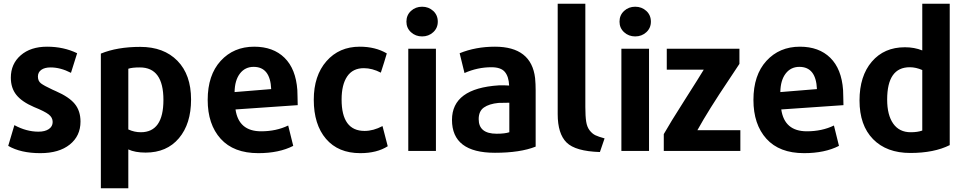

<svg xmlns="http://www.w3.org/2000/svg" viewBox="-20 -800 5180 1028"><path d="M411 -149Q411 -72 353.5 -26Q296 20 196 20Q91 20 24 -19L57 -130Q121 -95 186 -95Q221 -95 241.5 -109Q262 -123 262 -147Q262 -171 240.5 -187.5Q219 -204 162 -227Q97 -255 67.5 -292Q38 -329 38 -384Q38 -458 91 -504Q144 -550 232 -550Q321 -550 393 -515L360 -410Q304 -439 251 -439Q219 -439 201 -426Q183 -413 183 -390Q183 -366 199.5 -353.5Q216 -341 261 -320Q273 -315 279 -312Q350 -281 380.5 -243.5Q411 -206 411 -149Z M1003 -267Q1003 -137 938 -60Q873 17 760 17Q703 17 667 0V208H520V-513Q608 -549 731 -549Q857 -549 930 -474.5Q1003 -400 1003 -267ZM855 -265Q855 -439 729 -439Q687 -439 667 -432V-107Q699 -92 734 -92Q855 -92 855 -265Z M1574 -237 1241 -214Q1258 -97 1378 -97Q1459 -97 1523 -128L1550 -19Q1474 20 1363 20Q1231 20 1161.5 -57Q1092 -134 1092 -265Q1092 -398 1161.5 -474Q1231 -550 1341 -550Q1443 -550 1503.5 -490.5Q1564 -431 1572 -318Q1572 -309 1573 -283Q1574 -257 1574 -237ZM1432 -323Q1427 -442 1338 -442Q1292 -442 1264.5 -406Q1237 -370 1236 -307Z M2056 -17Q1998 20 1909 20Q1791 20 1725.5 -56.5Q1660 -133 1660 -266Q1660 -395 1728 -472.5Q1796 -550 1906 -550Q1990 -550 2051 -514Q2038 -469 2019 -411Q1973 -435 1928 -435Q1869 -435 1839 -391Q1809 -347 1809 -267Q1809 -99 1932 -99Q1979 -99 2028 -125Z M2324 -684Q2324 -650 2299.5 -627.5Q2275 -605 2240 -605Q2205 -605 2180.5 -627.5Q2156 -650 2156 -684Q2156 -719 2180.5 -741.5Q2205 -764 2240 -764Q2275 -764 2299.5 -741.5Q2324 -719 2324 -684ZM2314 8H2166V-539H2314Z M2848 -15Q2765 18 2630 18Q2400 18 2400 -158Q2400 -327 2651 -343Q2676 -344 2706 -342Q2704 -390 2683 -415Q2662 -440 2611 -440Q2537 -440 2467 -409L2441 -515Q2527 -550 2630 -550Q2825 -550 2845 -382Q2848 -350 2848 -317ZM2707 -92V-250Q2661 -250 2649 -249Q2599 -244 2571 -224.5Q2543 -205 2543 -162Q2543 -84 2639 -84Q2683 -84 2707 -92Z M3217 -59 3192 14Q3061 10 3013.5 -37Q2966 -84 2966 -189V-780H3114V-227Q3114 -178 3118.5 -149Q3123 -120 3137 -102Q3151 -84 3167.5 -76Q3184 -68 3217 -59Z M3465 -684Q3465 -650 3440.5 -627.5Q3416 -605 3381 -605Q3346 -605 3321.5 -627.5Q3297 -650 3297 -684Q3297 -719 3321.5 -741.5Q3346 -764 3381 -764Q3416 -764 3440.5 -741.5Q3465 -719 3465 -684ZM3455 8H3307V-539H3455Z M3944 8H3534V-82Q3566 -139 3646 -264.5Q3726 -390 3748 -427H3550V-539H3939V-458L3884 -375Q3773 -210 3714 -103H3944Z M4496 -237 4163 -214Q4180 -97 4300 -97Q4381 -97 4445 -128L4472 -19Q4396 20 4285 20Q4153 20 4083.5 -57Q4014 -134 4014 -265Q4014 -398 4083.5 -474Q4153 -550 4263 -550Q4365 -550 4425.5 -490.5Q4486 -431 4494 -318Q4494 -309 4495 -283Q4496 -257 4496 -237ZM4354 -323Q4349 -442 4260 -442Q4214 -442 4186.5 -406Q4159 -370 4158 -307Z M5065 -23Q4981 19 4854 19Q4727 19 4654.5 -55Q4582 -129 4582 -262Q4582 -393 4648 -470Q4714 -547 4825 -547Q4876 -547 4918 -530V-780H5065ZM4918 -101V-425Q4884 -440 4851 -440Q4730 -440 4730 -267Q4730 -184 4762.5 -138Q4795 -92 4856 -92Q4893 -92 4918 -101Z"/></svg>

Font: Repo
Style: Bold
Weight: 700
Designer: Stefan Peev
Foundry: Context Ltd
Version: Version 001.000